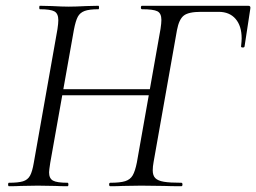

<svg xmlns="http://www.w3.org/2000/svg" viewBox="-20 -645 887 665"><path d="M362 -12Q396 -12 413.5 -17.5Q431 -23 439.5 -37.5Q448 -52 454 -82L536 -545Q539 -565 539 -576Q539 -599 525 -606Q511 -613 472 -613Q468 -613 468 -619Q468 -625 472 -625H840Q849 -625 847 -615L827 -484Q826 -480 820 -480.5Q814 -481 815 -485Q817 -503 817 -512Q817 -555 796 -579.5Q775 -604 737 -604H676Q633 -604 616.5 -591Q600 -578 593 -541L512 -84Q509 -68 509 -55Q509 -37 518 -28Q527 -19 547.5 -15.5Q568 -12 608 -12Q612 -12 612 -6Q612 0 608 0Q570 0 549 -1L469 -2L405 -1Q389 0 362 0Q358 0 358 -6Q358 -12 362 -12ZM11 -12Q43 -12 59.5 -17Q76 -22 84 -36.5Q92 -51 97 -81L179 -544Q182 -564 182 -575Q182 -598 168.5 -605.5Q155 -613 118 -613Q116 -613 116 -619Q116 -625 118 -625L160 -624Q196 -622 218 -622Q241 -622 279 -624L321 -625Q323 -625 323 -619Q323 -613 321 -613Q289 -613 273 -607Q257 -601 249.5 -587Q242 -573 236 -542L154 -81Q150 -55 150 -48Q150 -27 163.5 -19.5Q177 -12 214 -12Q217 -12 217 -6Q217 0 214 0Q188 0 172 -1L111 -2L52 -1Q37 0 11 0Q8 0 8 -6Q8 -12 11 -12ZM165 -336H526L524 -315H162Z"/></svg>

Font: Cormorant Garamond
Style: Italic
Weight: 400
Italic angle: -10°
Designer: Christian Thalmann (Catharsis Fonts)
Foundry: Catharsis Fonts
Version: Version 4.000